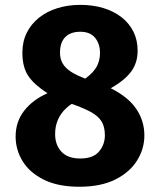

<svg xmlns="http://www.w3.org/2000/svg" viewBox="-20 -730 640 768"><path d="M530.5 -527Q530.5 -478.5 504.5 -443.5Q478.5 -408.5 423 -377Q493 -342 525.2 -294.2Q557.5 -246.5 557.5 -188Q557.5 -134.5 528.2 -87.8Q499 -41 441.2 -12Q383.5 17 297 17Q212.5 17 155.8 -11Q99 -39 70.8 -84.8Q42.5 -130.5 42.5 -184Q42.5 -243.5 77 -287.5Q111.5 -331.5 170 -357Q117 -391 93.2 -426.2Q69.5 -461.5 69.5 -519Q69.5 -563.5 87 -598.8Q104.5 -634 135.8 -659Q167 -684 209.2 -697.2Q251.5 -710.5 301 -710.5Q351.5 -710.5 393.5 -697.8Q435.5 -685 466.2 -661Q497 -637 513.8 -603.2Q530.5 -569.5 530.5 -527ZM399.5 -189Q399.5 -223.5 385.8 -245Q372 -266.5 343 -282.2Q314 -298 267 -314.5Q247 -301.5 232 -283.8Q217 -266 208.8 -243.5Q200.5 -221 200.5 -193.5Q200.5 -150.5 225.8 -123.2Q251 -96 301 -96Q352.5 -96 376 -123.8Q399.5 -151.5 399.5 -189ZM220 -519Q220 -494.5 230.8 -476Q241.5 -457.5 264 -443Q286.5 -428.5 321 -415.5Q355 -440.5 367.5 -464.8Q380 -489 380 -518Q380 -555 360.2 -579Q340.5 -603 301 -603Q262.5 -603 241.2 -581.8Q220 -560.5 220 -519Z"/></svg>

Font: Fira Code Light
Style: Bold
Weight: 700
Monospace: yes
Version: Version 5.002